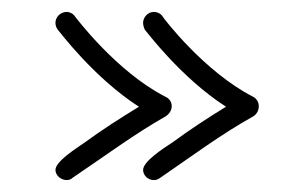

<svg xmlns="http://www.w3.org/2000/svg" viewBox="-20 -285 478 322"><path d="M220 0C220 9 228 17 238 17C242 17 245 16 249 13C303 -24 351 -60 405 -90C411 -94 414 -100 414 -107C414 -114 410 -120 404 -123C322 -165 253 -256 253 -257C250 -262 244 -265 238 -265C228 -265 220 -256 220 -247C220 -243 221 -239 223 -235C226 -232 283 -155 359 -106C328 -87 299 -68 269 -46C252 -35 220 -14 220 0ZM73 0C73 9 82 17 92 17C95 17 99 16 102 13C157 -24 205 -60 258 -90C264 -94 268 -100 268 -107C268 -114 264 -120 257 -123C175 -165 107 -256 106 -257C103 -262 97 -265 92 -265C81 -265 73 -256 73 -247C73 -243 74 -239 77 -235C80 -232 137 -155 213 -106C182 -87 152 -68 122 -46C106 -35 73 -14 73 0Z"/></svg>

Font: Sacramento
Style: Regular
Weight: 400
Designer: Astigmatic (AOETI)
Foundry: Astigmatic (AOETI)
Version: Version 1.000